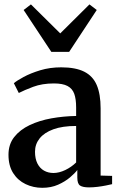

<svg xmlns="http://www.w3.org/2000/svg" viewBox="-20 -864 560 894"><path d="M177 10.5Q135 10.5 99 -6.8Q63 -24 41.2 -58.2Q19.5 -92.5 19.5 -143.5Q19.5 -192 46.2 -226Q73 -260 118.2 -281.5Q163.5 -303 219.5 -313Q275.5 -323 334.5 -324V-363.5Q334.5 -402.5 325.8 -427Q317 -451.5 294.5 -463.5Q272 -475.5 231 -475.5Q176.5 -475.5 134.5 -459.8Q92.5 -444 67.5 -431L44.5 -476.5Q57.5 -488 89.8 -505.5Q122 -523 167.2 -536.8Q212.5 -550.5 265 -550.5Q332 -550.5 372.2 -530.2Q412.5 -510 430.5 -467.8Q448.5 -425.5 448.5 -359.5V-46.5L502 -45V-6.5Q491 -4 472.8 -0.2Q454.5 3.5 434 6Q413.5 8.5 394.5 8.5Q365.5 8.5 352.8 0Q340 -8.5 340 -37V-72.5Q329 -57.5 306 -38Q283 -18.5 250.5 -4Q218 10.5 177 10.5ZM229 -58.5Q255 -58.5 283.8 -72.2Q312.5 -86 334.5 -107.5V-277.5Q271 -277.5 228.5 -262Q186 -246.5 164.5 -219.5Q143 -192.5 143 -157.5Q143 -125 154.2 -102.8Q165.5 -80.5 185 -69.5Q204.5 -58.5 229 -58.5ZM219 -622.5 90 -817.5 124 -843.5 260.5 -708.5 396.5 -843.5 430.5 -817.5 302 -622.5Z"/></svg>

Font: Merriweather 60pt SemiBold
Style: Regular
Weight: 600
Version: Version 2.100